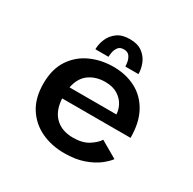

<svg xmlns="http://www.w3.org/2000/svg" viewBox="-153 -839 1016 1009"><g transform="rotate(30 355.0 -335.0)"><path d="M602 -94Q587.5 -73.5 556 -49Q524.5 -24.5 474.8 -6.8Q425 11 356.5 11Q280 11 217.2 -18.5Q154.5 -48 117.2 -106.5Q80 -165 80 -252Q80 -339.5 118.2 -397.2Q156.5 -455 219.5 -483.5Q282.5 -512 356 -512Q432.5 -512 492 -480.8Q551.5 -449.5 585.5 -387.5Q619.5 -325.5 619.5 -233H204.5Q208.5 -160 248.5 -121.2Q288.5 -82.5 356.5 -82.5Q414 -82.5 450.5 -106.2Q487 -130 500 -153ZM358 -421.5Q302.5 -421.5 262 -393Q221.5 -364.5 209 -302.5H493.5Q493 -328 478.8 -355.8Q464.5 -383.5 434.8 -402.5Q405 -421.5 358 -421.5ZM226.5 -544Q226.5 -575 239.8 -606.8Q253 -638.5 282 -659.8Q311 -681 358.5 -681Q406 -681 434.5 -659.5Q463 -638 475.5 -606.5Q488 -575 488 -544H408.5Q408.5 -552.5 405.5 -570.5Q402.5 -588.5 391.8 -603.5Q381 -618.5 357.5 -618.5Q333.5 -618.5 322.8 -603.5Q312 -588.5 309 -570.8Q306 -553 306 -544Z"/></g></svg>

Font: League Mono Medium
Style: Regular
Weight: 500
Width: 6
Designer: Tyler Finck
Foundry: The League of Moveable Type / Tyler Finck
Version: Version 2.300;RELEASE